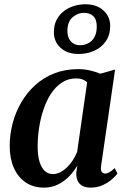

<svg xmlns="http://www.w3.org/2000/svg" viewBox="-20 -869 594 900"><path d="M454 -92.5Q451 -71.5 456.8 -63.5Q462.5 -55.5 472.5 -55.5Q481.5 -55.5 492.5 -61.5Q503.5 -67.5 517.5 -81L530.5 -55.5Q523 -45 505.5 -29.2Q488 -13.5 462.2 -1.5Q436.5 10.5 404 10.5Q370.5 10.5 353.2 -8Q336 -26.5 337.5 -58.5L342.5 -93Q328.5 -68 305.8 -44Q283 -20 253 -4.8Q223 10.5 186.5 10.5Q136.5 10.5 100.2 -14Q64 -38.5 44.8 -82.5Q25.5 -126.5 25.5 -185.5Q25.5 -238 39 -290Q52.5 -342 79 -388Q105.5 -434 144.5 -469.5Q183.5 -505 234.2 -525Q285 -545 347 -545Q374.5 -545 401.8 -538.8Q429 -532.5 450.5 -523.5L519.5 -543ZM388.5 -483Q380.5 -491 367.8 -496.2Q355 -501.5 338 -501.5Q299.5 -501.5 270 -482Q240.5 -462.5 219 -429.8Q197.5 -397 183.8 -355.5Q170 -314 163.2 -269.5Q156.5 -225 156.5 -183Q156.5 -138 165.8 -109.2Q175 -80.5 191 -66.8Q207 -53 228 -53Q245.5 -53 262.2 -61.5Q279 -70 294 -84.5Q309 -99 321 -117.5Q333 -136 341.5 -156.5ZM348.5 -616Q295.5 -616 263.8 -645Q232 -674 232.5 -720Q233 -753 246 -777.2Q259 -801.5 280.2 -817.5Q301.5 -833.5 327.5 -841.2Q353.5 -849 380 -849Q433.5 -849 465.2 -819.8Q497 -790.5 496.5 -746Q496 -703.5 475.2 -674.5Q454.5 -645.5 421.2 -630.8Q388 -616 348.5 -616ZM355 -657Q376 -657 393.8 -666.2Q411.5 -675.5 422.2 -694.2Q433 -713 433.5 -741.5Q434.5 -775.5 418.2 -792.2Q402 -809 373.5 -809Q344.5 -809 320.5 -788.2Q296.5 -767.5 296 -726Q295 -695 311.2 -676Q327.5 -657 355 -657Z"/></svg>

Font: Merriweather 72pt SemiBold
Style: Italic
Weight: 600
Italic angle: -7.8°
Version: Version 2.101